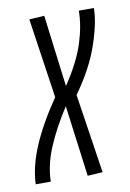

<svg xmlns="http://www.w3.org/2000/svg" viewBox="-84 -581 423 627"><g transform="rotate(-10 127.5 -267.5)"><path d="M221 -534H271Q271 -487 246.5 -414.5Q222 -342 166 -264L206 -1L156 2L125 -234Q83 -169 59 -111.5Q35 -54 34 0H-16Q-14 -58 14.5 -125Q43 -192 96 -269L57 -534L107 -537L137 -299Q184 -369 202.5 -427Q221 -485 221 -534Z"/></g></svg>

Font: Georama ExtraCondensed Light
Style: Italic
Weight: 300
Width: 2
Italic angle: -9°
Designer: Jean-Baptiste Levee
Foundry: Production Type
Version: Version 1.000